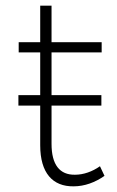

<svg xmlns="http://www.w3.org/2000/svg" viewBox="-20 -657 412 678"><path d="M333 -70C306 -51 275 -40 245 -40C191 -39 162 -75 162 -149V-284H338V-321H162V-472H339V-508H162V-637H122V-508H46V-472H122V-321H45V-284H122V-144C122 -46 166 2 240 1C279 1 316 -13 349 -36Z"/></svg>

Font: Montserrat arm ExtraLight
Style: Regular
Weight: 275
Designer: Julieta Ulanovsky
Foundry: Julieta Ulanovsky
Version: Version 6.000;PS 006.000;hotconv 1.0.88;makeotf.lib2.5.64775